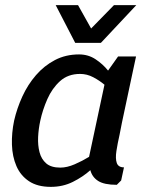

<svg xmlns="http://www.w3.org/2000/svg" viewBox="-20 -720 594 748"><path d="M292 -432Q245 -432 214 -404Q183 -376 164.5 -334Q146 -292 137 -250Q130 -218 128.5 -186Q127 -154 134 -127Q141 -100 160 -83.5Q179 -67 215 -67Q241 -67 271 -80Q301 -93 327 -109L387 -390Q368 -406 343.5 -419Q319 -432 292 -432ZM435 0Q386 0 362.5 -15Q339 -30 332 -57Q303 -31 264 -11.5Q225 8 178 8Q126 8 93 -14Q60 -36 44 -73Q28 -110 26.5 -156Q25 -202 35 -250Q46 -298 67 -344Q88 -390 120 -427Q152 -464 194 -486Q236 -508 288 -508Q324 -508 352.5 -489Q381 -470 401 -445L440 -500H510L495 -430L455 -242L446 -196Q438 -161 433.5 -131.5Q429 -102 435 -85Q441 -68 463 -68L452 -17ZM511 -700 373 -553H273L197 -700H284L335 -609L424 -700Z"/></svg>

Font: Epunda Sans Medium
Style: Italic
Weight: 500
Italic angle: -12.0243°
Designer: Simon Atzbach
Foundry: typofactur
Version: Version 2.204; ttfautohint (v1.8.4.7-5d5b)